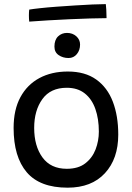

<svg xmlns="http://www.w3.org/2000/svg" viewBox="-20 -874 626 910"><path d="M300.5 15.5Q169 15.5 106.8 -57.5Q44.5 -130.5 44.5 -267.5Q44.5 -354 76.8 -413.5Q109 -473 166.8 -504Q224.5 -535 301.5 -535Q383 -535 436 -497.2Q489 -459.5 514.8 -392Q540.5 -324.5 540.5 -236Q540.5 -121.5 477.2 -53Q414 15.5 300.5 15.5ZM296.5 -74Q351 -74 384.2 -99.8Q417.5 -125.5 433 -165.8Q448.5 -206 448.5 -250.5Q448.5 -310.5 432 -357.5Q415.5 -404.5 381.8 -431.2Q348 -458 296.5 -458Q219.5 -458 180.8 -404.2Q142 -350.5 142 -267.5Q142 -182 181.2 -128Q220.5 -74 296.5 -74ZM297.5 -718Q324 -718 341.8 -702Q359.5 -686 359.5 -663Q359.5 -636 344.2 -617.5Q329 -599 305 -599Q278 -599 258 -612.8Q238 -626.5 238 -653Q238 -685 255.2 -701.5Q272.5 -718 297.5 -718ZM485 -788Q452.5 -788 406.8 -786.5Q361 -785 309.2 -782.8Q257.5 -780.5 207.8 -777.5Q158 -774.5 118.5 -771.5Q117 -785.5 117 -800.8Q117 -816 118.5 -828.5Q135.5 -831.5 169.8 -835.2Q204 -839 247.5 -842.2Q291 -845.5 335.5 -848.2Q380 -851 418.5 -852.8Q457 -854.5 481.5 -854.5Q482.5 -847.5 483.8 -828Q485 -808.5 485 -788Z"/></svg>

Font: Grandstander
Style: Regular
Weight: 400
Designer: Tyler Finck
Foundry: Etcetera Type Co
Version: Version 1.200; ttfautohint (v1.8.3)